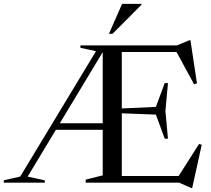

<svg xmlns="http://www.w3.org/2000/svg" viewBox="-38 -938 1084 986"><path d="M238 -271.5V-305H523V-271.5ZM473 -705H498V-684.5L104 -31L192 -12V0H-18.5V-12L66 -31.5ZM375 -692.5V-705H477.5L465 -673ZM824.5 -511.5 811.5 -368 824.5 -226H808L762.5 -349.5L522 -358.5V-378L762.5 -389L808 -511.5ZM973.5 -510 958.5 -505.5 862 -683 927.5 -671H520V-705H871L935 -731.5H940ZM871 -21 984 -198.5 998 -194.5 949 27.5H944L881.5 0H520V-34H936ZM402 0V-15.5L489.5 -37.5V-705H587.5V0ZM521.5 -764.5 589 -918H688V-913L540 -764.5Z"/></svg>

Font: Newsreader 60pt
Style: Regular
Weight: 400
Designer: Hugues Gentile
Foundry: Production Type
Version: Version 1.003